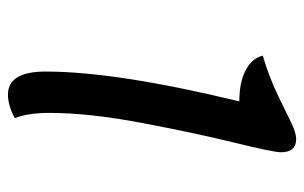

<svg xmlns="http://www.w3.org/2000/svg" viewBox="-161 -579 765 483"><g transform="rotate(90 221.5 -337.5)"><path d="M218 25Q160 25 160 -70Q160 -247 235 -557Q188 -557 157.5 -572.5Q127 -588 120 -616Q174 -632 219.5 -654Q265 -676 289.5 -688Q314 -700 330 -700Q363 -700 363 -662Q363 -643 338.5 -543Q314 -443 289 -310.5Q264 -178 264 -79Q264 -27 277 8Q245 25 218 25Z"/></g></svg>

Font: Lemonada Light
Style: Regular
Weight: 300
Designer: Mohamed Gaber (Arabic), Eduardo Tunni (Latin)
Foundry: Kief Type Foundry
Version: Version 4.004